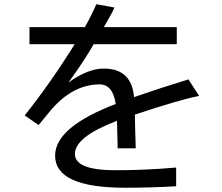

<svg xmlns="http://www.w3.org/2000/svg" viewBox="-20 -839 1040 900"><path d="M418.9 -631.8 405.3 -608.4Q365.2 -541 300.8 -452.1Q391.6 -517.6 466.8 -517.6Q596.7 -517.6 608.4 -383.8Q741.2 -429.7 863.3 -466.8L913.1 -389.6Q813.5 -369.1 612.3 -301.8L613.3 -246.1Q615.2 -182.6 616.2 -143.6H531.2V-161.1Q528.3 -268.6 528.3 -272.5L525.4 -271.5Q331.1 -197.3 331.1 -117.2Q331.1 -41 521.5 -41Q663.1 -41 805.7 -53.7V34.2Q680.7 41 566.4 41Q238.3 41 238.3 -109.4Q238.3 -243.2 522.5 -351.6Q508.8 -443.4 447.3 -443.4Q316.4 -443.4 210 -312.5L161.1 -252.9L95.7 -297.9Q217.8 -451.2 330.1 -631.8H118.2V-711.9H377.9Q405.3 -759.8 431.6 -819.3L516.6 -803.7Q502 -771.5 466.8 -711.9H808.6V-631.8Z"/></svg>

Font: MotoyaLCedar
Style: W3 mono
Weight: 400
Version: Version 1.01